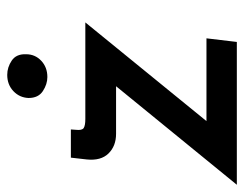

<svg xmlns="http://www.w3.org/2000/svg" viewBox="-93 -583 675 531"><g transform="rotate(-90 244.5 -317.5)"><path d="M140 -334Q106 -334 85.5 -355Q65 -376 69 -415L74 -459H152L151 -445Q149 -428 156 -423.5Q163 -419 181 -419H448L158 -63L140 -84H404L394 0H-1L296 -364L308 -334ZM239 -576Q240 -601 258 -618Q276 -635 303 -635Q324 -635 342.5 -622.5Q361 -610 360 -583Q360 -558 342 -541Q324 -524 297 -524Q277 -524 258 -536.5Q239 -549 239 -576Z"/></g></svg>

Font: Josefin Sans Medium
Style: Italic
Weight: 500
Italic angle: -7°
Designer: Santiago Orozco
Foundry: Typemade
Version: Version 2.000